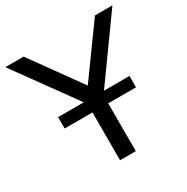

<svg xmlns="http://www.w3.org/2000/svg" viewBox="-177 -843 954 981"><g transform="rotate(-30 300.0 -352.5)"><path d="M254 0V-332L-16 -705H92L302 -413L513 -705H616L347 -330V0ZM90 -282V-349H511V-282Z"/></g></svg>

Font: Nunito Sans Medium
Style: Regular
Weight: 500
Designer: Vernon Adams
Foundry: Vernon Adams
Version: Version 3.101; ttfautohint (v1.8.4.7-5d5b);gftools[0.9.27]